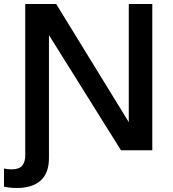

<svg xmlns="http://www.w3.org/2000/svg" viewBox="-56 -749 861 957"><path d="M28.8 188Q-6.8 188 -36.1 181.2V90.8Q-17.6 95.2 1 95.2Q39.1 95.2 54.4 76.9Q69.8 58.6 69.8 25.9V-729H224.1L585.9 -140.1V-729H703.1V0H546.9L188 -574.2V38.1Q188 114.7 146 151.4Q104 188 28.8 188Z"/></svg>

Font: BDO Grotesk Medium
Style: Regular
Weight: 500
Designer: Deni Anggara
Foundry: Lokal Container
Version: Version 2.000